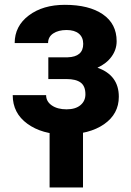

<svg xmlns="http://www.w3.org/2000/svg" viewBox="-20 -558 554 811"><path d="M331.5 -372.6Q331.5 -400.4 313.2 -415.8Q294.9 -431.2 261.2 -431.2Q226.6 -431.2 204.8 -416.7Q183.1 -402.3 183.1 -376H42Q42 -447.8 101.6 -492.7Q161.1 -537.6 253.9 -537.6Q356 -537.6 414.3 -497.6Q472.7 -457.5 472.7 -383.8Q472.7 -348.6 451.4 -319.1Q430.2 -289.6 391.6 -272Q481.9 -240.2 481.9 -149.4Q481.9 -76.7 419.7 -33.4Q357.4 9.8 253.9 9.8Q157.7 9.8 95.7 -35.2Q33.7 -80.1 33.7 -156.2H174.8Q174.8 -129.4 198.7 -112.8Q222.7 -96.2 261.2 -96.2Q298.8 -96.2 319.8 -113.8Q340.8 -131.3 340.8 -159.7Q340.8 -194.3 320.8 -209.2Q300.8 -224.1 260.7 -224.1H184.1V-315.9H265.6Q331.5 -317.9 331.5 -372.6ZM330.6 233.9H189.5V-40.5H330.6Z"/></svg>

Font: Robotiche
Style: Bold
Weight: 700
Designer: Google
Version: Version 2.001150; 2014